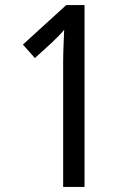

<svg xmlns="http://www.w3.org/2000/svg" viewBox="-20 -734 512 754"><path d="M312 0H228V-486Q228 -522 229.5 -553.5Q231 -585 232 -617Q217 -598 183 -566L117 -506L70 -559L240 -714H312Z"/></svg>

Font: Noto Sans Lao Condensed
Style: Regular
Weight: 400
Width: 3
Designer: Monotype Design Team
Foundry: Monotype Imaging Inc.
Version: Version 2.003; ttfautohint (v1.8.4.7-5d5b)